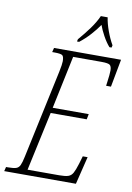

<svg xmlns="http://www.w3.org/2000/svg" viewBox="-121 -993 726 1055"><g transform="rotate(10 242.0 -465.5)"><path d="M-21 0 -15 -24H-5Q25 -24 40 -28.5Q55 -33 62.5 -49Q70 -65 77 -99L182 -590Q191 -633 191 -650Q191 -677 181.5 -683.5Q172 -690 137 -690H125L131 -714H505L476 -559H449Q450 -569 452.5 -586Q455 -603 456.5 -619.5Q458 -636 458 -645Q458 -668 448.5 -676Q439 -684 402 -684H243L181 -389H382L376 -359H175L104 -30H281Q314 -30 330.5 -35.5Q347 -41 356.5 -58Q366 -75 377 -111L390 -155H417L379 0ZM252 -784Q284 -821 311 -858Q338 -895 354 -931H392Q397 -897 411.5 -857Q426 -817 445 -784L442 -771H430Q410 -794 392.5 -826Q375 -858 366 -884Q347 -856 320 -826Q293 -796 261 -771H249Z"/></g></svg>

Font: Noto Serif ExtraCondensed ExtraLight
Style: Italic
Weight: 200
Width: 2
Italic angle: -12°
Designer: Monotype Design Team
Foundry: Monotype Imaging Inc.
Version: Version 2.014; ttfautohint (v1.8.4.7-5d5b)